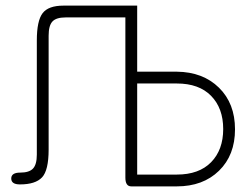

<svg xmlns="http://www.w3.org/2000/svg" viewBox="-20 -656 893 683"><path d="M468 -636V-401H609Q702 -400 759 -344Q816 -288 816 -196Q816 -104 759 -48.5Q702 7 609 7H447Q426 7 426 -24V-594H213Q180 -594 166.5 -579.5Q153 -565 153 -529V-124Q153 -50 129.5 -25Q106 0 51 0Q20 0 20 -21Q20 -42 52 -42Q84 -42 97.5 -56.5Q111 -71 111 -106V-512Q111 -582 131.5 -609Q152 -636 206 -636ZM468 -359V-35H609Q688 -35 731 -79Q774 -123 774 -197Q774 -271 731 -315Q688 -359 609 -359Z"/></svg>

Font: Jura Light
Style: Regular
Weight: 300
Designer: Daniel Johnson, Alexei Vanyashin
Foundry: Daniel Johnson
Version: Version 5.103